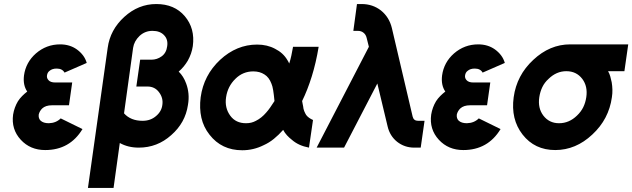

<svg xmlns="http://www.w3.org/2000/svg" viewBox="-20 -732 3135 952"><path d="M338 -323H254Q230 -323 220 -335Q211 -345 213 -358Q215 -373 226 -381Q239 -392 261 -392Q289 -392 300 -372L410 -420Q404 -441 391.5 -457.5Q379 -474 361 -487Q326 -512 278 -512Q210 -512 158 -467Q108 -423 99 -358Q93 -310 115 -278Q102 -268 90 -256Q78 -244 69 -230Q51 -200 45 -164Q35 -91 83 -39Q130 12 204 12Q326 12 389 -92L281 -145Q258 -122 222 -121Q195 -121 181 -134Q170 -145 172 -164Q176 -181 189 -194Q206 -210 238 -210H322Z M755 -712Q666 -712 596 -648Q526 -584 514 -495L416 200H543L574 -23Q615 0 668 0Q760 0 829 -62Q899 -123 912 -212Q917 -241 914.5 -267.5Q912 -294 903 -318Q890 -354 866 -377Q880 -389 891 -402.5Q902 -416 911 -431Q921 -449 927 -466.5Q933 -484 936 -503Q948 -591 896 -652Q845 -712 755 -712ZM595 -170 640 -495Q645 -528 672 -554Q699 -579 736 -579Q774 -579 794 -557Q814 -536 809 -503Q805 -470 782 -453Q759 -436 730 -436H675L656 -303H711Q748 -303 769 -274Q790 -246 785 -212Q781 -179 753 -156Q726 -133 687 -133Q628 -133 595 -170Z M1255 -511Q1153 -511 1071 -435Q990 -359 975 -250Q968 -195 978.5 -148.5Q989 -102 1019 -64Q1079 13 1181 13Q1237 13 1287 -12Q1314 -24 1338 -43.5Q1362 -63 1384 -88Q1392 -73 1403 -61Q1414 -49 1427 -39Q1444 -24 1465 -14.5Q1486 -5 1512 0L1532 -137Q1521 -142 1512.5 -148Q1504 -154 1498 -162Q1493 -170 1488.5 -181Q1484 -192 1483 -205Q1482 -208 1481 -215Q1480 -222 1478 -231Q1505 -286 1526 -353.5Q1547 -421 1560 -500H1433Q1429 -477 1424.5 -456Q1420 -435 1414 -417Q1412 -421 1410 -425.5Q1408 -430 1405 -434Q1384 -470 1344 -490Q1305 -511 1255 -511ZM1236 -378Q1268 -378 1291 -363Q1314 -349 1326 -317Q1331 -306 1334.5 -284.5Q1338 -263 1341 -231Q1330 -214 1320 -199.5Q1310 -185 1300 -174Q1277 -147 1249 -133Q1238 -127 1226 -124Q1214 -121 1200 -121Q1149 -121 1122 -158Q1093 -197 1101 -250Q1109 -304 1147 -341Q1184 -378 1236 -378Z M1750 -712 1732 -579H1754Q1771 -579 1782 -570Q1794 -561 1798 -544L1809 -500L1550 0H1686L1851 -318L1902 -105Q1913 -58 1949 -29Q1986 0 2034 0H2066L2085 -133H2053Q2031 -133 2026 -154L1923 -593Q1910 -647 1869 -680Q1828 -712 1773 -712Z M2411 -323H2327Q2303 -323 2293 -335Q2284 -345 2286 -358Q2288 -373 2299 -381Q2312 -392 2334 -392Q2362 -392 2373 -372L2483 -420Q2477 -441 2464.5 -457.5Q2452 -474 2434 -487Q2399 -512 2351 -512Q2283 -512 2231 -467Q2181 -423 2172 -358Q2166 -310 2188 -278Q2175 -268 2163 -256Q2151 -244 2142 -230Q2124 -200 2118 -164Q2108 -91 2156 -39Q2203 12 2277 12Q2399 12 2462 -92L2354 -145Q2331 -122 2295 -121Q2268 -121 2254 -134Q2243 -145 2245 -164Q2249 -181 2262 -194Q2279 -210 2311 -210H2395Z M2807 -512Q2706 -512 2624 -435Q2542 -359 2527 -250Q2512 -141 2571 -65Q2631 12 2733 12Q2835 12 2917 -65Q2999 -141 3014 -250Q3017 -269 3016.5 -287.5Q3016 -306 3013 -324Q3010 -339 3006 -353Q3002 -367 2995 -379H3076L3095 -512ZM2788 -379Q2838 -379 2867 -341Q2895 -304 2887 -250Q2883 -223 2872 -200.5Q2861 -178 2841 -159Q2802 -121 2752 -121Q2703 -121 2674 -159Q2646 -196 2654 -250Q2658 -277 2669 -300Q2680 -323 2700 -341Q2739 -379 2788 -379Z"/></svg>

Font: Unageo
Style: Bold-Italic
Weight: 700
Designer: Richard Sepsi
Foundry: Richard Sepsi
Version: Version 2.000